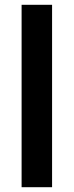

<svg xmlns="http://www.w3.org/2000/svg" viewBox="-20 -780 308 800"><path d="M197 0H70V-760H197Z"/></svg>

Font: Noto Sans Bengali SemiCondensed SemiBold
Style: Regular
Weight: 600
Width: 4
Designer: Joana Ranito - Universal Thirst; Jelle Bosma - Monotype Design Team
Foundry: Universal Thirst ehf.
Version: Version 3.000; ttfautohint (v1.8.4.7-5d5b)